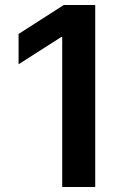

<svg xmlns="http://www.w3.org/2000/svg" viewBox="-20 -747 520 767"><path d="M360.4 -727.1V0H228.5V-599.1H224.6L54.2 -490.2V-611.3L234.9 -727.1Z"/></svg>

Font: Interop SemBd
Style: Regular
Weight: 600
Designer: Rasmus Andersson, Google, Jang Haemin
Foundry: jhaemin
Version: Version 1.007